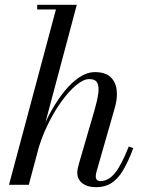

<svg xmlns="http://www.w3.org/2000/svg" viewBox="-20 -770 598 800"><path d="M17.5 0 213 -730.5H135V-750H300L100 0ZM380 10Q345 10 323.5 -6.2Q302 -22.5 302 -51Q302 -59 304.2 -69.2Q306.5 -79.5 310 -92L373 -308Q385 -349.5 389.2 -379Q393.5 -408.5 385.5 -424.5Q377.5 -440.5 352 -440.5Q328 -440.5 297.2 -415Q266.5 -389.5 235.2 -346Q204 -302.5 177.5 -247.5Q151 -192.5 135 -133H123.5Q134 -175 152.5 -221.5Q171 -268 196 -312Q221 -356 250 -391.5Q279 -427 311 -448.2Q343 -469.5 375.5 -469.5Q419 -469.5 440.8 -448.8Q462.5 -428 466.2 -394Q470 -360 458 -319.5L381.5 -52.5Q380.5 -49 379.8 -44.2Q379 -39.5 379 -35.5Q379 -15.5 398.5 -15.5Q432 -15.5 459.2 -49.2Q486.5 -83 516.5 -159.5L535.5 -153Q514 -95.5 492.2 -59.5Q470.5 -23.5 443.8 -6.8Q417 10 380 10Z"/></svg>

Font: Bodoni Moda SC
Style: Italic
Weight: 400
Italic angle: -13°
Designer: Owen Earl
Foundry: indestructible type
Version: Version 2.005